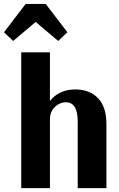

<svg xmlns="http://www.w3.org/2000/svg" viewBox="-58 -970 613 990"><path d="M51.5 0V-700H199.5V-384.5L168.4 -394.4Q191.4 -451.5 231.7 -480.1Q272 -508.7 330.9 -508.7Q403.8 -508.7 447.2 -464.1Q490.7 -419.5 490.7 -329.8V0H342.7V-341.9Q342.7 -393.1 327.5 -417.9Q312.4 -442.7 281.2 -442.7Q260.8 -442.7 242 -431.7Q223.2 -420.7 211.3 -401.1Q199.5 -381.5 199.5 -354.1V0ZM9.9 -758.7 -37.5 -803.7 74.2 -949.6H177.7L289.5 -803.7L242 -758.7L126 -857Z"/></svg>

Font: Sutasoma
Style: Regular
Weight: 400
Designer: Izhar Fathurrohim, Akbar Rohmanto, Arusyal Khofiqoini
Foundry: Kiwari Kolektiv
Version: Version 1.102